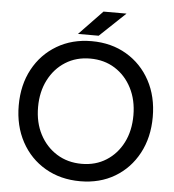

<svg xmlns="http://www.w3.org/2000/svg" viewBox="-59 -923 896 989"><g transform="rotate(5 389.5 -428.5)"><path d="M315 -743 436 -869H555L422 -743ZM392 12Q290 12 211 -34Q132 -80 87.5 -162Q43 -244 43 -350Q43 -456 87 -537.5Q131 -619 209.5 -665.5Q288 -712 389 -712Q491 -712 569.5 -665.5Q648 -619 692 -537.5Q736 -456 736 -350Q736 -244 692 -162Q648 -80 570.5 -34Q493 12 392 12ZM392 -78Q464 -78 519 -113Q574 -148 605 -209Q636 -270 636 -350Q636 -429 604.5 -490.5Q573 -552 517.5 -587Q462 -622 389 -622Q317 -622 261.5 -587Q206 -552 174.5 -490.5Q143 -429 143 -350Q143 -270 175 -209Q207 -148 263 -113Q319 -78 392 -78Z"/></g></svg>

Font: Figtree Medium
Style: Regular
Weight: 500
Designer: Erik Kennedy
Foundry: Erik Kennedy
Version: Version 2.001; ttfautohint (v1.8.4.7-5d5b);gftools[0.9.27]